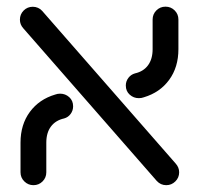

<svg xmlns="http://www.w3.org/2000/svg" viewBox="-20 -543 589 568"><path d="M443.7 -7.8 48.9 -459.3Q38.9 -470.4 38.9 -484.8Q38.9 -500.7 50 -511.9Q61.1 -523 77 -523Q85.2 -523 92.4 -519.8Q99.6 -516.7 104.8 -510.7L499.6 -59.3Q510 -47.8 510 -33.3Q510 -17.4 498.7 -6.3Q487.4 4.8 471.9 4.8Q455.2 4.8 443.7 -7.8ZM40.7 -33.3V-121.1Q40.7 -174.4 68.3 -211.9Q95.9 -249.3 143.3 -263.3Q150 -265.9 157.8 -265.9Q173.3 -265.9 184.8 -255.6Q196.3 -245.2 196.3 -228.5Q196.3 -215.9 188.9 -205.9Q181.5 -195.9 169.6 -192.6Q144.4 -187 130.7 -168.7Q117 -150.4 117 -121.1V-33.3Q117 -17.4 105.9 -6.3Q94.8 4.8 78.9 4.8Q63.3 4.8 52 -6.3Q40.7 -17.4 40.7 -33.3ZM390.7 -252.6Q375.2 -252.6 363.7 -263Q352.2 -273.3 352.2 -290Q352.2 -302.6 359.8 -312.6Q367.4 -322.6 379.3 -325.9Q404.4 -331.5 418 -350Q431.5 -368.5 431.5 -397.4V-485.2Q431.5 -501.1 442.6 -512.2Q453.7 -523.3 469.6 -523.3Q485.6 -523.3 496.7 -512.2Q507.8 -501.1 507.8 -485.2V-397.4Q507.8 -344.1 480.4 -306.7Q453 -269.3 405.6 -255.2Q398.9 -252.6 390.7 -252.6Z"/></svg>

Font: 26F Galaxy Hebrew
Style: Bold
Weight: 700
Designer: C₂₉H₂₅N₃O₅
Version: Version 1.000